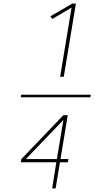

<svg xmlns="http://www.w3.org/2000/svg" viewBox="-20 -870 616 1060"><path d="M312 -446H332L399 -850H379L258 -780L268 -765L375 -828ZM95 -333H479L481 -347H97ZM268 170H287L311 26H355L358 8H314L354 -234H330L98 8L95 26H291ZM123 8 330 -208 294 8Z"/></svg>

Font: Iosevka Sparkle Thin Oblique
Style: Regular
Weight: 100
Italic angle: -9°
Designer: Belleve Invis
Foundry: Belleve Invis
Version: Version 4.5.0; ttfautohint (v1.8.3)